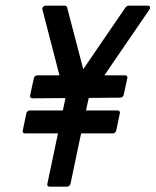

<svg xmlns="http://www.w3.org/2000/svg" viewBox="-20 -660 559 689"><path d="M74.7 -253.9Q75.7 -257.8 79.1 -260.7Q82.5 -263.7 86.4 -263.7H205.6L214.4 -305.2Q214.4 -306.2 214.1 -306.9Q213.9 -307.6 213.9 -308.1Q184.6 -308.1 154.8 -307.6Q125 -307.1 95.7 -307.1Q91.8 -307.1 89.4 -310.1Q86.9 -313 87.9 -316.9L101.6 -379.9Q102.5 -383.8 106 -386.7Q109.4 -389.6 113.3 -389.6H193.4L132.3 -625.5Q130.9 -630.9 134.5 -635.3Q138.2 -639.6 144 -639.6H213.4Q215.8 -639.6 218 -637.9Q220.2 -636.2 220.7 -633.8L278.8 -411.6Q316.9 -467.8 354.7 -522.9Q392.6 -578.1 430.7 -633.8Q432.6 -636.2 435.5 -637.9Q438.5 -639.6 440.9 -639.6H510.3Q516.1 -639.6 518.1 -635.3Q520 -630.9 516.1 -625.5L354.5 -389.6H429.2Q433.1 -389.6 435.5 -386.7Q438 -383.8 437 -379.9L423.8 -319.3Q422.9 -315.4 419.2 -312.5Q415.5 -309.6 411.6 -309.6L299.3 -308.6Q298.3 -307.6 297.9 -306.2L288.6 -263.7H402.3Q406.2 -263.7 408.7 -260.7Q411.1 -257.8 410.2 -253.9L397 -190.9Q396 -187 392.3 -184.1Q388.7 -181.2 384.8 -181.2H271L232.9 0Q231.9 3.9 228.3 6.8Q224.6 9.8 220.7 9.8H157.2Q153.3 9.8 151.1 6.8Q148.9 3.9 149.9 0L188 -181.2H68.8Q64.9 -181.2 62.7 -184.1Q60.5 -187 61.5 -190.9Z"/></svg>

Font: Fibel Nord
Style: Bold Italic
Weight: 700
Designer: Peter Wiegel
Foundry: Peter Wioegel
Version: Version 000.000